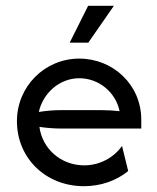

<svg xmlns="http://www.w3.org/2000/svg" viewBox="-20 -624 533 652"><path d="M216.7 -479.2H279.9L366.7 -604.2H279.2ZM265.3 8.3C322.2 8.3 375 -10.4 415.3 -43.1L394.4 -128.5C366.7 -88.9 318.8 -62.5 266 -62.5C186.8 -62.5 123.6 -118.8 113.9 -193.1C138.2 -189.6 163.2 -187.5 187.5 -187.5H459.7V-218.1C459.7 -335.4 364.6 -425 249.3 -425C131.9 -425 37.5 -330.6 37.5 -212.5C37.5 -88.2 134 8.3 265.3 8.3ZM111.8 -243.8C125.7 -306.9 181.2 -358.3 249.3 -358.3C315.3 -358.3 372.9 -311.1 386.1 -246.5C366 -248.6 345.8 -250 325.7 -250H187.5C162.5 -250 136.8 -247.9 111.8 -243.8Z"/></svg>

Font: Afacad
Style: Regular
Weight: 400
Designer: Kristian Moeller
Foundry: Dicotype
Version: Version 1.000